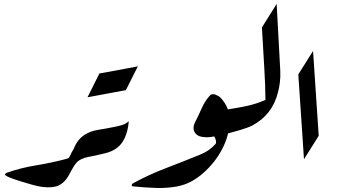

<svg xmlns="http://www.w3.org/2000/svg" viewBox="-20 -941 1688 961"><path d="M375.5 -139.2Q360.4 -126 348.9 -107.4Q337.4 -88.9 327.1 -68.8Q300.3 -17.6 257.8 -7.3Q221.2 1.5 168.5 -9.3Q151.4 -12.7 85.9 -32.7Q20.5 -52.7 8.3 -63Q0 -69.8 13.7 -76.2Q82.5 -100.6 159.9 -113.3Q237.3 -126 309.6 -145Q336.4 -151.9 356 -173.8V-173.3Q362.8 -182.6 373 -180.7Q391.1 -177.7 386.7 -155.8Q384.3 -143.6 375.5 -139.2Z M609.9 -489.7Q561.5 -481 513.7 -471.9Q465.8 -462.9 418 -454.1L477.5 -573.2Q582 -591.8 669.9 -608.9Z M507.8 -174.3Q454.6 -161.1 418.7 -154.8Q382.8 -148.4 351.1 -119.1L350.6 -118.7Q333.5 -93.8 320.3 -112.8Q307.1 -131.8 330.1 -159.2V-160.2Q338.9 -180.2 349.1 -196.3Q367.2 -243.2 403.3 -266.1Q432.6 -285.2 470.7 -291Q508.8 -296.9 551.3 -305.7Q568.8 -308.6 589.6 -314.7Q610.4 -320.8 624.5 -334.5Q619.6 -271.5 593 -230.2Q566.4 -189 507.8 -174.3Z M869.1 -8.3Q823.7 0 776.9 0Q767.1 0 756.8 -0.5Q699.7 -2.4 645 -8.3Q639.6 -8.3 639.6 -14.2Q639.6 -19.5 644 -22.5Q721.7 -65.4 809.1 -98.9Q896.5 -132.3 982.9 -167.5Q1027.3 -185.1 1059.1 -220.7Q1061.5 -224.1 1061.5 -229.5Q1061.5 -233.4 1060.5 -238.3Q1057.6 -250.5 1052.2 -258.3Q1034.7 -253.9 1015.1 -253.9Q1007.8 -253.9 1000.5 -254.9Q972.7 -256.8 960 -271.5Q948.7 -283.7 948.7 -299.8Q948.7 -314.5 958 -332.5Q974.6 -364.7 989.7 -399.4Q1004.9 -434.1 1028.8 -460.9Q1036.6 -469.7 1046.9 -469.7Q1051.8 -469.7 1057.1 -467.8Q1074.2 -461.4 1083 -452.6Q1129.4 -405.3 1129.4 -338.9V-332.5Q1127 -261.7 1091.6 -194.1Q1056.2 -126.5 996.3 -74Q936.5 -21.5 869.1 -8.3Z M1371.6 -480Q1343.8 -366.2 1242.2 -312.5Q1207.5 -293.9 1065.9 -259.3Q1065.9 -259.3 1065.9 -259.3Q1065.9 -259.3 1065.9 -259.8L1067.4 -263.2L1088.9 -388.2Q1176.3 -401.9 1220 -411.6Q1263.7 -421.4 1308.6 -440.9Q1308.1 -517.1 1303 -597.4Q1297.9 -677.7 1291 -803.7L1364.7 -921.4L1382.8 -587.9Q1384.3 -556.6 1380.9 -528.8Q1377.4 -501 1371.6 -480Z M1473.1 -568.8 1546.9 -686 1575.2 -261.2 1501.5 -144Z"/></svg>

Font: Aref Ruqaa
Style: Regular
Weight: 400
Designer: Abdullah Aref
Version: Version 1.002